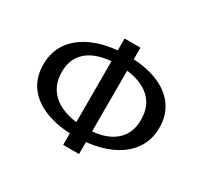

<svg xmlns="http://www.w3.org/2000/svg" viewBox="-141 -859 1119 1060"><g transform="rotate(30 418.5 -329.0)"><path d="M404 -63Q296 -63 217 -93.5Q138 -124 96 -181.5Q54 -239 54 -320Q54 -408 102 -469Q150 -530 235.5 -562.5Q321 -595 432 -595Q541 -595 620 -564.5Q699 -534 741.5 -476Q784 -418 784 -337Q784 -272 756 -221Q728 -170 677.5 -135Q627 -100 557.5 -81.5Q488 -63 404 -63ZM428 -132Q505 -132 559.5 -153.5Q614 -175 644 -217.5Q674 -260 674 -324Q674 -393 641.5 -437Q609 -481 550.5 -503Q492 -525 413 -525Q334 -525 278 -503.5Q222 -482 192.5 -440Q163 -398 163 -335Q163 -269 196 -223.5Q229 -178 288.5 -155Q348 -132 428 -132ZM371 10V-668H472V10Z"/></g></svg>

Font: Ysabeau SemiBold
Style: Regular
Weight: 600
Designer: Christian Thalmann (Catharsis Fonts)
Version: Version 2.000;gftools[0.9.27.dev2+g8671c4b]